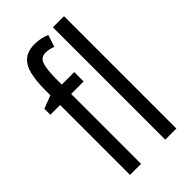

<svg xmlns="http://www.w3.org/2000/svg" viewBox="-232 -841 918 918"><g transform="rotate(-45 226.5 -382.5)"><path d="M233.9 -472.7H149.4V0H74.7V-472.7H8.8V-513.2L74.7 -538.6V-574.7Q74.7 -635.7 85.2 -678.2Q95.7 -720.7 121.8 -742.9Q147.9 -765.1 193.8 -765.1Q215.3 -765.1 233.6 -761.2Q252 -757.3 271.5 -749.5L252 -689Q238.3 -693.8 226.3 -696.5Q214.4 -699.2 202.6 -699.2Q172.4 -699.2 161.4 -672.6Q150.4 -646 149.4 -576.7V-536.1H233.9ZM388.2 0H313V-759.8H388.2Z"/></g></svg>

Font: Open Sans Condensed
Style: Regular
Weight: 400
Width: 3
Designer: Monotype Design Team
Foundry: Monotype Imaging Inc.
Version: Version 3.000